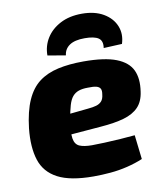

<svg xmlns="http://www.w3.org/2000/svg" viewBox="-83 -794 744 873"><g transform="rotate(-10 289.0 -357.0)"><path d="M323 -511Q421 -511 474.5 -490Q528 -469 546.5 -429.5Q565 -390 556 -331Q550 -286 525.5 -260.5Q501 -235 458 -222.5Q415 -210 349 -205L90 -184L102 -275L307 -296Q330 -298 345.5 -302.5Q361 -307 370.5 -317.5Q380 -328 382 -349Q385 -366 380 -375Q375 -384 361.5 -387.5Q348 -391 322 -390Q297 -390 280 -384Q263 -378 251.5 -364.5Q240 -351 232.5 -325.5Q225 -300 218 -259Q209 -203 213.5 -175Q218 -147 238.5 -138Q259 -129 296 -129Q319 -129 354 -130.5Q389 -132 427.5 -134.5Q466 -137 495 -140L508 -28Q475 -14 436 -4.5Q397 5 357 8.5Q317 12 279 12Q172 12 114 -18.5Q56 -49 37 -108.5Q18 -168 27 -254Q36 -332 58.5 -382.5Q81 -433 117.5 -460.5Q154 -488 205.5 -499.5Q257 -511 323 -511ZM250 -552 167 -566Q167 -610 189.5 -646Q212 -682 254 -704Q296 -726 354 -726Q413 -726 453 -702.5Q493 -679 508.5 -641Q524 -603 510 -559L425 -555Q430 -588 410.5 -601Q391 -614 347 -614Q301 -614 277 -597.5Q253 -581 250 -552Z"/></g></svg>

Font: Exo 2 ExtraBold
Style: Italic
Weight: 800
Italic angle: -8°
Designer: Natanael Gama
Foundry: Natanael Gama
Version: Version 2.010